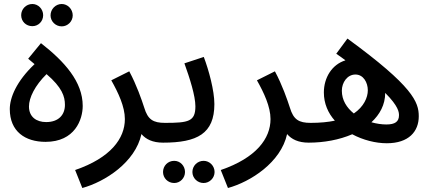

<svg xmlns="http://www.w3.org/2000/svg" viewBox="-20 -709 2159 961"><path d="M142 -578C172 -578 196 -602 196 -633C196 -663 172 -689 142 -689C110 -689 86 -663 86 -633C86 -602 110 -578 142 -578ZM289 -577C319 -577 344 -602 344 -632C344 -663 319 -689 289 -689C258 -689 233 -663 233 -632C233 -602 258 -577 289 -577ZM208 1C355 1 394 -111 394 -179C394 -300 303 -401 185 -493L121 -415L153 -388C62 -302 29 -220 29 -163C29 -51 106 1 208 1ZM211 -98C162 -98 125 -124 125 -176C125 -220 155 -281 213 -338C291 -271 305 -226 305 -184C305 -134 273 -98 211 -98Z M392 232C505 201 657 104 688 -38C710 -12 744 5 796 5C831 5 855 -19 855 -47C855 -73 840 -94 806 -94C747 -94 720 -110 702 -170C689 -210 664 -283 627 -352L537 -307C572 -245 605 -175 605 -113C605 -16 534 81 356 142Z M796 5C967 5 1053 -40 1053 -188C1053 -256 1025 -358 1000 -424L903 -392C930 -317 958 -229 958 -177C958 -101 924 -94 806 -94ZM999 207C1029 207 1054 182 1054 152C1054 121 1029 96 999 96C968 96 943 121 943 152C943 182 968 207 999 207ZM852 207C882 207 906 182 906 152C906 121 882 96 852 96C820 96 796 121 796 152C796 182 820 207 852 207Z M1121 232C1234 201 1386 104 1417 -38C1439 -12 1473 5 1525 5C1560 5 1584 -19 1584 -47C1584 -73 1569 -94 1535 -94C1476 -94 1449 -110 1431 -170C1418 -210 1393 -283 1356 -352L1266 -307C1301 -245 1334 -175 1334 -113C1334 -16 1263 81 1085 142Z M1916 8C2026 8 2076 -51 2076 -127C2076 -198 2048 -276 1719 -516L1663 -440C1679 -429 1695 -418 1709 -407C1641 -386 1601 -320 1601 -246C1601 -191 1622 -143 1656 -105C1622 -98 1582 -94 1535 -94L1525 5C1601 5 1678 -9 1743 -37C1797 -8 1860 8 1916 8ZM1691 -255C1691 -296 1718 -336 1759 -336C1799 -336 1821 -296 1821 -257C1821 -221 1801 -175 1751 -141C1715 -170 1691 -208 1691 -255ZM1977 -132C1977 -100 1957 -86 1914 -86C1890 -86 1864 -90 1839 -97C1881 -136 1908 -185 1908 -244C1975 -177 1977 -147 1977 -132Z"/></svg>

Font: Noto Sans Arabic UI Md
Style: Regular
Weight: 500
Designer: Monotype Design Team, Nadine Chahine and Nizar Qandah
Foundry: Monotype Imaging Inc.
Version: Version 2.010